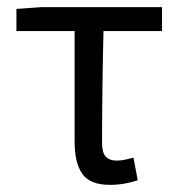

<svg xmlns="http://www.w3.org/2000/svg" viewBox="-20 -506 500 538"><path d="M288 12Q232 12 210.5 -19Q189 -50 189 -110V-419H26V-481L96 -486H434V-419H270Q268 -337 267 -257.5Q266 -178 266 -104Q266 -78 276.5 -67Q287 -56 307 -56Q318 -56 330 -58.5Q342 -61 354 -64L366 -1Q352 4 331.5 8Q311 12 288 12Z"/></svg>

Font: CV Source Sans
Style: Regular
Weight: 400
Designer: Paul D. Hunt
Foundry: Adobe Systems Incorporated
Version: Version 3.001